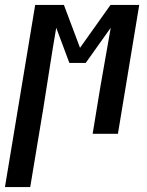

<svg xmlns="http://www.w3.org/2000/svg" viewBox="-72 -540 592 775"><path d="M-52 215 70 -520H186L251 -347L374 -520H490L404 0H302L319 -104Q332 -185 346.5 -266Q361 -347 375 -428L274 -286H208L155 -428Q141 -347 128.5 -266Q116 -185 103 -104L50 215Z"/></svg>

Font: Iosevka Curly Semibold
Style: Italic
Weight: 600
Italic angle: -9°
Monospace: yes
Designer: Belleve Invis
Foundry: Belleve Invis
Version: Version 22.1.2; ttfautohint (v1.8.4)